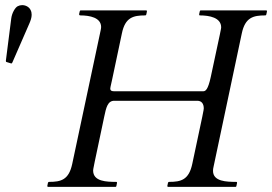

<svg xmlns="http://www.w3.org/2000/svg" viewBox="-20 -729 1061 749"><path d="M923.3 -599.1C936.5 -661.1 968.3 -668.9 1014.2 -668.9C1017.6 -668.9 1018.6 -670.9 1019 -672.9L1021.5 -684.6C1021.5 -688 1020.5 -688.5 1018.6 -688.5H764.2C760.7 -688.5 759.8 -687 759.3 -684.6L756.8 -672.9C756.8 -669.4 757.8 -668.9 759.8 -668.9C796.4 -668.9 842.8 -660.6 842.8 -622.1C842.8 -618.2 842.3 -614.7 802.2 -428.7C791.5 -378.9 781.7 -373 772.9 -373H425.3C417 -373 410.2 -374.5 410.2 -383.8C410.2 -385.7 410.6 -387.7 411.1 -390.1C411.6 -392.6 413.6 -398.4 455.6 -599.1C468.3 -661.1 500 -668.9 545.9 -668.9C549.3 -668.9 550.3 -670.9 550.8 -672.9L553.2 -684.6C553.2 -688 552.2 -688.5 550.3 -688.5H295.9C292.5 -688.5 291.5 -687 291 -684.6L288.6 -673.8C288.6 -669.9 291 -668.9 293.5 -668.9C329.6 -668.9 374.5 -660.6 374.5 -623.5C374.5 -619.6 373.5 -615.2 372.6 -610.4L261.7 -89.4C248.5 -27.3 217.8 -19.5 171.9 -19.5C168.5 -19.5 167.5 -17.1 167 -15.6L164.6 -3.9C164.6 -2.4 164.6 0 168 0H429.7C433.6 0 433.6 -2 434.1 -3.9L436.5 -15.6C436.5 -19 435.5 -19.5 433.6 -19.5C396 -19.5 343.3 -20.5 343.3 -64C343.3 -68.4 343.8 -72.8 386.7 -274.4C394 -309.1 399.9 -335.9 425.8 -335.9H749.5C766.1 -335.9 774.9 -324.7 774.9 -306.2C774.9 -301.3 774.4 -295.9 730 -89.4C716.8 -27.3 686 -19.5 640.1 -19.5C636.7 -19.5 635.7 -17.1 635.3 -15.6L632.8 -3.9C632.8 -2.4 632.8 0 636.2 0H897.9C901.9 0 901.9 -2 902.3 -3.9L904.8 -15.6C904.8 -19 903.8 -19.5 901.9 -19.5C864.3 -19.5 811 -20.5 811 -62.5C811 -67.4 811.5 -72.3 813 -78.1ZM23.9 -481.4C25.9 -481.4 27.3 -483.4 28.3 -485.4L94.7 -637.7C99.1 -647.9 103.5 -659.7 103.5 -671.4C103.5 -677.7 102.5 -684.1 99.1 -690.4C93.3 -702.1 80.1 -709 66.4 -709C60.5 -709 54.2 -707.5 48.8 -704.6C38.6 -699.2 26.4 -677.7 23.9 -657.2L2.9 -492.2C2.9 -488.8 2.9 -487.8 6.3 -486.8Z"/></svg>

Font: Cardo
Style: Italic
Weight: 400
Designer: David J. Perry
Foundry: David J. Perry
Version: Version 0.99